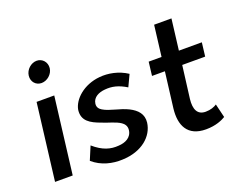

<svg xmlns="http://www.w3.org/2000/svg" viewBox="-111 -892 1352 1093"><g transform="rotate(-20 565.0 -345.5)"><path d="M123 -629C119 -593 144 -565 178 -565C213 -565 246 -594 250 -629C254 -665 228 -694 194 -694C160 -694 127 -665 123 -629ZM164 -10 221 -474H114L57 -10Z M284 -55C335 -10 402 5 462 2C581 -2 655 -69 665 -148C671 -199 641 -230 598 -252C549 -277 487 -283 448 -307C435 -315 422 -327 425 -350C430 -388 467 -404 503 -407C546 -411 584 -403 633 -373L666 -443C613 -478 551 -489 499 -484C400 -475 331 -410 321 -350C313 -285 359 -259 420 -237C455 -222 500 -213 529 -193C542 -184 556 -169 553 -144C548 -100 509 -82 468 -80C420 -76 373 -88 318 -136Z M1000 -92C950 -92 933 -130 940 -191L965 -388H1104L1114 -471H975L998 -658H893L870 -471H792L782 -388H860L833 -171C822 -73 856 3 968 3C1029 3 1068 -16 1088 -28L1068 -111C1053 -101 1030 -92 1000 -92Z"/></g></svg>

Font: Bluebird
Style: LiNrwObl
Weight: 300
Designer: Jasper
Foundry: Cannot Into Space Fonts
Version: Version 0.98